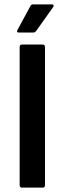

<svg xmlns="http://www.w3.org/2000/svg" viewBox="-20 -859 295 879"><path d="M81 0Q70 0 70 -11V-644Q70 -655 81 -655H175Q186 -655 186 -644V-11Q186 0 175 0ZM66 -710Q54 -710 60 -722L119 -831Q123 -839 131 -839H218Q223 -839 225 -835Q227 -831 223 -826L146 -718Q141 -710 132 -710Z"/></svg>

Font: Sofia Sans Semi Condensed
Style: Bold
Weight: 700
Designer: Botio Nikoltchev, Ani Petrova
Foundry: lettersoup
Version: Version 4.100; ttfautohint (v1.8.4.7-5d5b)